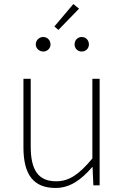

<svg xmlns="http://www.w3.org/2000/svg" viewBox="-20 -917 617 950"><path d="M96 -527V-188C96 -51 147 13 255 13C328 13 383 -29 436 -90H438L442 0H473V-527H437V-133C372 -55 323 -20 258 -20C169 -20 132 -76 132 -192V-527ZM194 -662C214 -662 230 -678 230 -697C230 -718 214 -734 194 -734C174 -734 157 -718 157 -697C157 -678 174 -662 194 -662ZM384 -662C405 -662 420 -678 420 -697C420 -718 405 -734 384 -734C364 -734 349 -718 349 -697C349 -678 364 -662 384 -662ZM249 -786 269 -769 371 -874 343 -897Z"/></svg>

Font: Kinto Sans Thin
Style: Regular
Weight: 100
Designer: Authors: Ryoko NISHIZUKA  (kana & ideographs); Paul D. Hunt (Latin, Greek & Cyrillic); Wenlong ZHANG  (bopomofo); Sandol
Foundry: Adobe Systems Incorporated, ookami Inc.
Version: Version 0.001